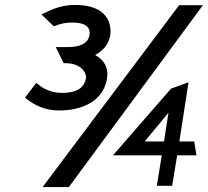

<svg xmlns="http://www.w3.org/2000/svg" viewBox="-20 -745 839 775"><path d="M81 -351 88 -345C118 -322 160 -299 219 -299C309 -299 397 -335 412 -428C419 -473 399 -504 364 -523C395 -540 419 -565 425 -603C428 -622 436 -725 283 -725C232 -725 194 -710 161 -693L147 -687L197 -639L204 -641C222 -649 244 -654 272 -654C321 -654 347 -638 341 -603C335 -567 298 -555 254 -555H205L237 -490H244C308 -490 330 -450 327 -430C321 -389 287 -370 231 -370C189 -370 155 -386 135 -404L126 -410ZM152 10H258L799 -724H703ZM436 -118H633L613 5H675L695 -118H773L764 -174H704L741 -413L670 -387ZM564 -174 660 -290 642 -174Z"/></svg>

Font: Charger Sport
Style: SeBdExtObl
Weight: 600
Designer: Jasper
Foundry: Cannot Into Space Fonts
Version: Version 1.1